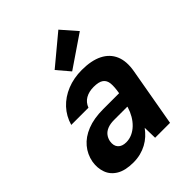

<svg xmlns="http://www.w3.org/2000/svg" viewBox="-222 -902 1035 1035"><g transform="rotate(-45 295.5 -384.5)"><path d="M184.9 12Q123.9 12 87.6 -9.6Q51.3 -31.2 38.1 -67.9Q24.8 -104.5 31.8 -147.5Q40.6 -194.8 70.7 -230.7Q100.7 -266.6 151.4 -286.8Q202.1 -307 272.6 -307H394.2Q401.4 -348.6 399 -375.3Q396.5 -401.9 378.3 -415.1Q360.2 -428.3 321.1 -428.3Q284.9 -428.3 259.1 -413.4Q233.4 -398.6 222.1 -368.6H90.9Q105.9 -420.6 141.1 -458.5Q176.3 -496.3 227.7 -517.2Q279 -538 340.7 -538Q413.4 -538 460.5 -514.3Q507.6 -490.5 526.8 -445.3Q546 -400.1 534.4 -334.6L475.4 0H361.7L360 -77.7Q345.4 -57.9 327.5 -41.4Q309.6 -25 287.5 -13Q265.5 -1.1 239.7 5.5Q214 12 184.9 12ZM234.7 -92.4Q258.3 -92.4 280.1 -102.1Q301.8 -111.9 320.1 -129.4Q338.4 -147 351.9 -170.2Q365.4 -193.4 373.6 -220.2L374.4 -224.4H273.3Q243.9 -224.4 223.5 -216.2Q203.1 -208 191.7 -193.2Q180.3 -178.5 176.4 -159.1Q171.2 -127.2 187.3 -109.8Q203.3 -92.4 234.7 -92.4ZM298.4 -569 237 -641.2 404.9 -780.9 481.3 -693.6Z"/></g></svg>

Font: DM Sans 9pt
Style: Italic
Weight: 400
Italic angle: -10°
Designer: Colophon Foundry, Jonny Pinhorn
Foundry: Colophon Foundry
Version: Version 4.004